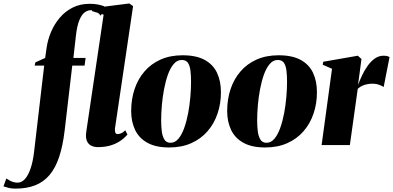

<svg xmlns="http://www.w3.org/2000/svg" viewBox="-167 -837 2268 1108"><path d="M102 -561.5Q108.5 -607.5 127.5 -652.5Q146.5 -697.5 177.5 -734.2Q208.5 -771 251.8 -793Q295 -815 350.5 -815Q377 -815 397.5 -811Q418 -807 434.5 -801L415.5 -746Q402 -760.5 390.8 -769.2Q379.5 -778 356 -778Q338.5 -778 321.2 -765.2Q304 -752.5 290.8 -720.2Q277.5 -688 271 -630L256.5 -502.5H327L321 -458.5H250L206 -83Q195.5 5.5 174.2 69Q153 132.5 119 172.8Q85 213 36.2 232.2Q-12.5 251.5 -77.5 251.5Q-100 251.5 -116.2 247.5Q-132.5 243.5 -147 238.5L-130.5 193Q-119.5 200.5 -109 206Q-98.5 211.5 -87.8 214.2Q-77 217 -66 217Q-42 217 -23 196Q-4 175 9.5 135.2Q23 95.5 29.5 40.5L88 -458.5H33L37 -477L93.5 -502.5ZM496 -92.5Q496 -74 500.2 -68.5Q504.5 -63 512 -63Q520.5 -63 532 -67.8Q543.5 -72.5 556 -85L568.5 -60.5Q547.5 -36.5 521.5 -20.2Q495.5 -4 464.8 4Q434 12 398.5 12Q378 12 362.2 5Q346.5 -2 337.8 -17Q329 -32 329 -56Q329 -60.5 330 -68.2Q331 -76 332.2 -85.8Q333.5 -95.5 335 -105L431 -752.5L364 -773L366.5 -790L579.5 -817L601 -801.5Z M887 -518Q965 -518 1013.8 -491.5Q1062.5 -465 1085.2 -417.2Q1108 -369.5 1108 -304.5Q1108 -239.5 1088.5 -181.8Q1069 -124 1031 -80Q993 -36 937.2 -11Q881.5 14 809.5 14Q732.5 14 684 -12.8Q635.5 -39.5 612.8 -87Q590 -134.5 590 -196Q590 -264 609.5 -322.5Q629 -381 667 -425Q705 -469 760.2 -493.5Q815.5 -518 887 -518ZM881.5 -491Q855.5 -491 835.8 -468Q816 -445 802.2 -406.8Q788.5 -368.5 779.8 -322.5Q771 -276.5 767 -229.5Q763 -182.5 763 -143Q763 -112.5 766.2 -82.5Q769.5 -52.5 781 -32.8Q792.5 -13 817 -13Q843 -13 862.8 -36.5Q882.5 -60 896.2 -98.8Q910 -137.5 918.8 -184Q927.5 -230.5 931.5 -277.5Q935.5 -324.5 935.5 -364Q935.5 -399.5 932.2 -428.2Q929 -457 917.8 -474Q906.5 -491 881.5 -491Z M1441 -518Q1519 -518 1567.8 -491.5Q1616.5 -465 1639.2 -417.2Q1662 -369.5 1662 -304.5Q1662 -239.5 1642.5 -181.8Q1623 -124 1585 -80Q1547 -36 1491.2 -11Q1435.5 14 1363.5 14Q1286.5 14 1238 -12.8Q1189.5 -39.5 1166.8 -87Q1144 -134.5 1144 -196Q1144 -264 1163.5 -322.5Q1183 -381 1221 -425Q1259 -469 1314.2 -493.5Q1369.5 -518 1441 -518ZM1435.5 -491Q1409.5 -491 1389.8 -468Q1370 -445 1356.2 -406.8Q1342.5 -368.5 1333.8 -322.5Q1325 -276.5 1321 -229.5Q1317 -182.5 1317 -143Q1317 -112.5 1320.2 -82.5Q1323.5 -52.5 1335 -32.8Q1346.5 -13 1371 -13Q1397 -13 1416.8 -36.5Q1436.5 -60 1450.2 -98.8Q1464 -137.5 1472.8 -184Q1481.5 -230.5 1485.5 -277.5Q1489.5 -324.5 1489.5 -364Q1489.5 -399.5 1486.2 -428.2Q1483 -457 1471.8 -474Q1460.5 -491 1435.5 -491Z M1689 0 1749 -440 1695.5 -463.5 1698 -480.5 1898 -515.5 1919 -496.5 1907 -406 1899 -346.5Q1909.5 -374.5 1923.5 -404Q1937.5 -433.5 1955.8 -458.8Q1974 -484 1996.8 -499.8Q2019.5 -515.5 2046.5 -515.5Q2060.5 -515.5 2069 -512.8Q2077.5 -510 2081 -507.5L2047 -334.5Q2044 -338.5 2024.5 -346.2Q2005 -354 1983 -354Q1969.5 -354 1957.2 -352Q1945 -350 1934.2 -346.2Q1923.5 -342.5 1914.2 -337Q1905 -331.5 1897.5 -324.5L1852 0Z"/></svg>

Font: Merriweather 144pt Black
Style: Italic
Weight: 900
Italic angle: -7.8°
Version: Version 2.101